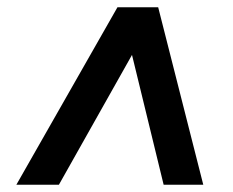

<svg xmlns="http://www.w3.org/2000/svg" viewBox="-20 -648 640 528"><path d="M25 -140 303 -628H415L539 -140H430L343 -497L142 -140Z"/></svg>

Font: Mulish ExtraBold
Style: Italic
Weight: 800
Italic angle: -9°
Designer: Vernon Adams
Foundry: Vernon Adams
Version: Version 3.603; ttfautohint (v1.8.3)